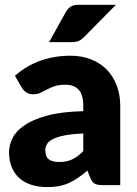

<svg xmlns="http://www.w3.org/2000/svg" viewBox="-20 -756 558 784"><path d="M320 -211Q273.5 -209 243.5 -203Q213.5 -197 196 -188Q178.5 -179 171.8 -167.5Q165 -156 165 -142.5Q165 -116 179.5 -105.2Q194 -94.5 222 -94.5Q252 -94.5 274.5 -105Q297 -115.5 320 -139ZM41 -446.5Q88 -488 145.2 -508.2Q202.5 -528.5 268 -528.5Q315 -528.5 352.8 -513.2Q390.5 -498 416.8 -470.8Q443 -443.5 457 -406Q471 -368.5 471 -324V0H400Q378 0 366.8 -6Q355.5 -12 348 -31L337 -59.5Q317.5 -43 299.5 -30.5Q281.5 -18 262.2 -9.2Q243 -0.5 221.2 3.8Q199.5 8 173 8Q137.5 8 108.5 -1.2Q79.5 -10.5 59.2 -28.5Q39 -46.5 28 -73.2Q17 -100 17 -135Q17 -163 31 -191.8Q45 -220.5 79.5 -244.2Q114 -268 172.5 -284Q231 -300 320 -302V-324Q320 -369.5 301.2 -389.8Q282.5 -410 248 -410Q220.5 -410 203 -404Q185.5 -398 171.8 -390.5Q158 -383 145 -377Q132 -371 114 -371Q98 -371 87 -379Q76 -387 69 -398ZM453.5 -736.5 323.5 -605Q312 -593.5 301.5 -588.8Q291 -584 273.5 -584H180.5L248.5 -706.5Q257 -721 268.5 -728.8Q280 -736.5 303.5 -736.5Z"/></svg>

Font: Lato 2
Style: Regular
Weight: 900
Designer: Lukasz Dziedzic with Adam Twardoch and Botio Nikoltchev
Foundry: tyPoland Lukasz Dziedzic
Version: Version 2.015; 2015-08-06; http://www.latofonts.com/